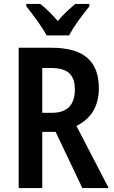

<svg xmlns="http://www.w3.org/2000/svg" viewBox="-20 -957 579 977"><path d="M217 -777H332C354 -821 403 -886 435 -925V-937H363C333 -911 306 -888 274 -850C244 -885 212 -916 185 -937H114V-925C146 -885 195 -819 217 -777ZM242 -714H75V0H195V-286H263L399 0H533L369 -316C441 -352 483 -413 483 -508C483 -646 406 -714 242 -714ZM239 -611C322 -611 361 -579 361 -502C361 -423 322 -383 244 -383H195V-611Z"/></svg>

Font: Noto Sans Arabic Cond SemBd
Style: Regular
Weight: 600
Width: 3
Designer: Monotype Design Team, Nadine Chahine, Nizar Qandah and Khaled Hosny
Foundry: Monotype Imaging Inc.
Version: Version 2.012